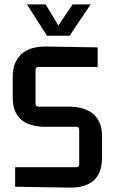

<svg xmlns="http://www.w3.org/2000/svg" viewBox="-20 -851 519 875"><path d="M194 -688 103 -831H188L246 -735L311 -831H393L297 -688ZM155 -365H292Q367 -365 406 -330.5Q445 -296 445 -230V-133Q445 7 294 4L49 0V-89H328Q341 -89 341 -102V-260Q341 -273 328 -273H189Q38 -273 38 -407V-501Q38 -568 77.5 -604Q117 -640 191 -639L425 -635V-546H155Q142 -546 142 -533V-378Q142 -365 155 -365Z"/></svg>

Font: Gemunu Libre SemiBold
Style: Regular
Weight: 600
Designer: Puspanada Ekanayake, Sola Matas, Pathum Egodawatta, Kosala Senevirathne
Foundry: mooniak
Version: Version 1.100